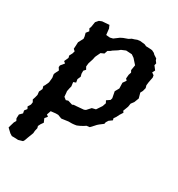

<svg xmlns="http://www.w3.org/2000/svg" viewBox="-178 -622 871 942"><g transform="rotate(30 257.5 -151.0)"><path d="M65 209 41 208H29L16 200L-1 184L-6 179L4 145L11 133L5 121L6 99L21 84L18 69L29 55L23 43L33 27L35 13L28 1L33 -14L37 -30L35 -48L44 -67L40 -82L45 -89L55 -111L57 -128L58 -139L55 -157L57 -164L68 -186L59 -200L60 -210L77 -231L67 -239L78 -263L75 -275L84 -292L88 -306L78 -315L79 -331L80 -353L95 -381L94 -393L89 -412L101 -427L94 -441L98 -449L103 -480L116 -495L131 -501L171 -504L175 -494L178 -488L182 -453L204 -451L220 -455L239 -469L247 -475L261 -482L286 -491L300 -500L313 -504L326 -509L341 -511L368 -508L379 -503L404 -502L414 -501L428 -494L435 -487L452 -476L455 -467L464 -455L461 -443L477 -422L469 -407L482 -398L484 -386L481 -371L478 -355L476 -338L480 -324L475 -305L468 -292L476 -263L466 -237L454 -221L451 -202L448 -194L440 -173L446 -165L434 -146L426 -130L417 -117L420 -107L402 -94L394 -81L392 -71L371 -55L363 -48L354 -38L338 -21L321 -19L309 -11L292 -2L278 4L265 6L254 7H234L199 12H195L174 4H160L133 7L125 30L135 37L123 52L132 73L122 87L115 101L118 112L114 129L113 143L100 177L94 194L89 202ZM208 -73 213 -76 271 -81 280 -85 300 -107 321 -112 341 -142 348 -162 341 -175 360 -188 363 -199 356 -235 369 -258 368 -290 381 -309 373 -317 375 -339 380 -354 374 -365 379 -395 370 -405 354 -423 338 -434 305 -436 281 -426 270 -417 245 -401 241 -397 226 -388 220 -370 202 -362 191 -339 188 -332 185 -317 176 -289 174 -270 182 -256 172 -245V-228L176 -213L168 -195L171 -177L157 -172L160 -149L157 -138L153 -118L154 -111L156 -88L170 -77L182 -81Z"/></g></svg>

Font: Winky Rough
Style: Italic
Weight: 400
Italic angle: -8.97852°
Designer: Simon Atzbach
Foundry: typofactur
Version: Version 1.206